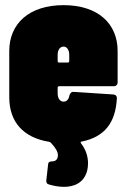

<svg xmlns="http://www.w3.org/2000/svg" viewBox="-20 -548 491 746"><path d="M437 -228V-350C437 -456 361 -528 227 -528C93 -528 16 -456 16 -350V-170C16 -74 71 -13 171 3C174 4 176 5 178 7C196 26 205 42 205 55C205 72 195 79 183 79C174 79 168 81 167 90L160 152C159 161 162 167 171 169C185 173 206 178 228 178C265 178 306 165 319 114C321 105 322 96 322 87C322 60 314 34 295 9C292 5 293 2 298 2C386 -16 429 -71 434 -165C435 -175 429 -180 420 -181L267 -191C258 -192 253 -187 250 -178C248 -165 241 -153 227 -153C213 -153 204 -166 204 -185V-207C204 -211 206 -213 210 -213H422C431 -213 437 -219 437 -228ZM227 -367C240 -367 249 -354 249 -335V-311C249 -307 247 -305 243 -305H210C206 -305 204 -307 204 -311V-335C204 -354 213 -367 227 -367Z"/></svg>

Font: Barlow Condensed Black
Style: Regular
Weight: 900
Width: 3
Designer: Jeremy Tribby
Foundry: Tribby Type
Version: Version 1.422;hotconv 1.0.109;makeotfexe 2.5.65596